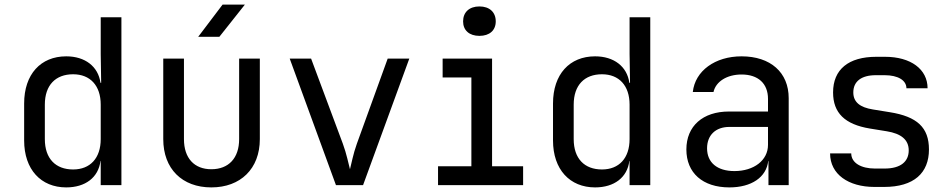

<svg xmlns="http://www.w3.org/2000/svg" viewBox="-20 -805 4140 835"><path d="M418 -570 420 -445H417C407 -516 350 -560 268 -560C157 -560 85 -482 85 -355V-194C85 -68 158 10 268 10C351 10 408 -33 417 -105H418V0H508V-730H418ZM418 -200C418 -117 372 -68 298 -68C222 -68 175 -115 175 -200V-350C175 -435 222 -482 298 -482C372 -482 418 -433 418 -350Z M934 -645 1045 -785H948L842 -645ZM899 10C1026 10 1110 -71 1110 -200V-550H1020V-200C1020 -117 974 -69 899 -69C825 -69 780 -117 780 -200V-550H690V-200C690 -71 772 10 899 10Z M1559 0 1760 -550H1666L1532 -180C1516 -136 1508 -91 1502 -69C1496 -91 1487 -137 1471 -180L1333 -550H1240L1441 0Z M2065 -649C2109 -649 2136 -673 2136 -712C2136 -752 2109 -777 2065 -777C2021 -777 1994 -752 1994 -712C1994 -673 2021 -649 2065 -649ZM2255 0V-82H2120V-550H1905V-468H2030V-82H1885V0Z M2718 -570 2720 -445H2717C2707 -516 2650 -560 2568 -560C2457 -560 2385 -482 2385 -355V-194C2385 -68 2458 10 2568 10C2651 10 2708 -33 2717 -105H2718V0H2808V-730H2718ZM2718 -200C2718 -117 2672 -68 2598 -68C2522 -68 2475 -115 2475 -200V-350C2475 -435 2522 -482 2598 -482C2672 -482 2718 -433 2718 -350Z M3205 -560C3090 -560 3003 -497 2993 -405H3083C3093 -450 3141 -481 3205 -481C3277 -481 3320 -442 3320 -375V-320H3150C3037 -320 2965 -257 2965 -155C2965 -53 3036 10 3152 10C3248 10 3313 -34 3321 -105H3322V0H3410V-378C3410 -490 3331 -560 3205 -560ZM3174 -61C3099 -61 3055 -98 3055 -160C3055 -217 3092 -253 3152 -253H3320V-175C3320 -108 3259 -61 3174 -61Z M3825 8C3955 8 4020 -53 4020 -155C4020 -251 3968 -298 3850 -317L3776 -329C3720 -338 3691 -361 3691 -403C3691 -451 3726 -478 3789 -478H3827C3885 -478 3922 -456 3922 -421H4014C4014 -504 3941 -558 3829 -558H3791C3670 -558 3603 -503 3603 -403C3603 -314 3654 -264 3763 -246L3837 -234C3898 -224 3932 -198 3932 -151C3932 -103 3898 -72 3827 -72H3785C3726 -72 3682 -96 3682 -138H3590C3590 -47 3670 8 3783 8Z"/></svg>

Font: Tekne LDO
Style: Regular
Weight: 400
Monospace: yes
Designer: Alessio Laiso, Mario Rullo, Paolo Rosset
Foundry: Alessio Laiso
Version: Version 1.000;hotconv 1.0.109;makeotfexe 2.5.65596